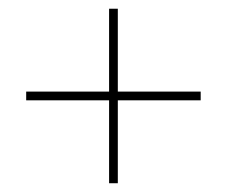

<svg xmlns="http://www.w3.org/2000/svg" viewBox="-20 -540 520 440"><path d="M250 -310.1V-120.1H230V-310.1H40V-330.1H230V-520H250V-330.1H439.9V-310.1Z"/></svg>

Font: Montserrat
Style: Thin
Weight: 250
Designer: Julieta Ulanovsky
Foundry: Julieta Ulanovsky
Version: Version 1.000;PS 002.000;hotconv 1.0.70;makeotf.lib2.5.58329